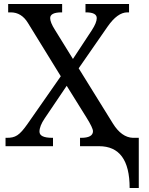

<svg xmlns="http://www.w3.org/2000/svg" viewBox="-20 -734 748 964"><path d="M409.2 -671.9H412.1C447.8 -671.9 465.8 -662.1 465.8 -643.1C465.8 -627.9 457.5 -607.4 440.9 -582L346.2 -438L255.9 -584C239.7 -609.4 231.9 -628.9 231.9 -643.1C231.9 -662.1 251 -671.9 289.1 -671.9H292V-713.9H21V-671.9H34.2C69.8 -671.9 98.6 -654.3 120.1 -619.1L285.2 -351.1L118.2 -111.8C77.1 -53.2 57.1 -42 14.2 -42H7.8V0H246.1V-42H243.2C199.7 -42 178.2 -52.2 178.2 -73.2C178.2 -91.8 187 -113.8 204.1 -139.2L314.9 -303.2L414.1 -144C436 -108.9 446.8 -85.9 446.8 -75.2C446.8 -53.2 426.8 -42 387.2 -42H381.8V0H477.1C579.6 0 630.9 69.8 630.9 210H676.8V-42H647C609.4 -43.5 575.7 -67.4 546.9 -113.8L375 -391.1L520 -600.1C553.2 -647.9 586.4 -671.9 619.1 -671.9H627.9V-713.9H409.2Z"/></svg>

Font: The Erased English
Style: Regular
Weight: 400
Designer: Monotype Design team + ligartures altered by 180 Amsterdam
Foundry: Monotype Imaging Inc.
Version: Version 1.030;Glyphs 3.1.2 (3151)